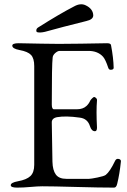

<svg xmlns="http://www.w3.org/2000/svg" viewBox="-20 -850 581 875"><path d="M185 -705Q163 -700 151 -703Q145 -704 145.5 -712Q146 -720 154 -725Q252 -787 318 -821Q347 -837 370 -826Q404 -810 405 -780Q405 -761 373 -754Q260 -726 185 -705ZM216 -374Q216 -352 226 -352H330Q358 -352 374 -367Q385 -377 391 -391Q393 -395 399.5 -401.5Q406 -408 409 -408Q413 -408 418 -403Q423 -398 422 -392Q418 -345 422 -269Q422 -252 413 -252Q397 -252 390 -275Q379 -310 343 -314Q280 -323 240 -316Q215 -311 216 -291Q216 -266 219 -113Q220 -74 234.5 -54.5Q249 -35 282 -35H386Q394 -35 424 -41Q454 -47 462 -53Q481 -68 504 -116Q509 -127 518 -126Q524 -126 528 -122.5Q532 -119 531 -114Q525 -56 514 -12Q510 5 500 5Q433 5 326.5 2Q220 -1 173 -1Q152 -1 119 2Q86 5 58 5Q29 5 29 -6Q29 -18 62 -24Q101 -31 118.5 -47.5Q136 -64 136 -99V-549Q136 -584 121.5 -599.5Q107 -615 69 -622Q36 -628 36 -642Q36 -653 65 -653Q88 -653 168 -651Q237 -649 350 -651Q463 -653 468 -653Q485 -653 486 -644Q497 -586 498 -541Q498 -532 484 -532Q476 -532 473 -542Q461 -578 450 -591Q426 -618 383 -618H252Q243 -618 232 -608.5Q221 -599 220 -588Q216 -556 216 -374Z"/></svg>

Font: EB Garamond
Style: SC
Weight: 400
Version: Version 000.010